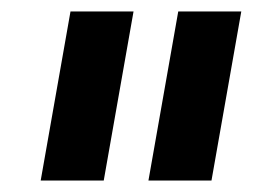

<svg xmlns="http://www.w3.org/2000/svg" viewBox="-20 -783 441 335"><path d="M161 -468H51L103 -763H213ZM349 -468H239L291 -763H401Z"/></svg>

Font: Open Sauce Sans Black Italic
Style: Regular
Weight: 900
Italic angle: -10°
Designer: Alfredo Marco Pradil
Foundry: Creative Sauce Fz LLC
Version: Version 1.477